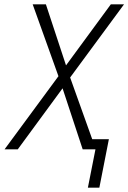

<svg xmlns="http://www.w3.org/2000/svg" viewBox="-20 -690 593 887"><path d="M386 177 421 0H362L269 -282L62 0H1L250 -338L131 -670H192L285 -388L492 -670H553L304 -332L406 -47H483L439 177Z"/></svg>

Font: Lode Dark Term
Style: Italic
Weight: 400
Italic angle: -11°
Monospace: yes
Designer: Belleve Invis
Foundry: Belleve Invis
Version: Version 29.2.0